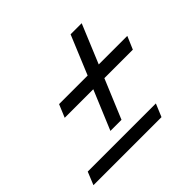

<svg xmlns="http://www.w3.org/2000/svg" viewBox="-147 -756 808 808"><g transform="rotate(-45 256.5 -352.5)"><path d="M195.5 -205 268.5 -380H98.5L122.5 -437.5H292.5L364.5 -611H430.5L358.5 -437.5H528.5L504 -380H334.5L261.5 -205ZM-16.5 -94 7 -151.5H412.5L388.5 -94Z"/></g></svg>

Font: Libre Caslon Text Medium Italic
Style: Regular
Weight: 500
Italic angle: -22.583°
Designer: Pablo Impallari, Rodrigo Fuenzalida, Katja Schimmel
Foundry: Pablo Impallari, Rodrigo Fuenzalida
Version: Version 2.000